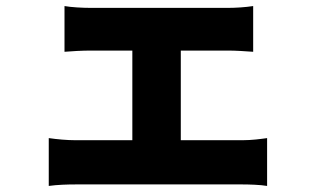

<svg xmlns="http://www.w3.org/2000/svg" viewBox="-20 -576 1040 634"><path d="M141 -120V38C169 34 203 33 229 33H781C800 33 840 34 862 38V-120C841 -117 811 -113 781 -113H577V-409H734C757 -409 789 -407 816 -405V-556C790 -552 758 -550 734 -550H278C253 -550 215 -552 193 -556V-405C215 -407 253 -409 278 -409H417V-113H229C202 -113 168 -116 141 -120Z"/></svg>

Font: Noto Sans CJK HK Black
Style: Regular
Weight: 900
Designer: Ryoko NISHIZUKA 西塚涼子 (kana, bopomofo & ideographs); Paul D. Hunt (Latin, Greek & Cyrillic); Sandoll Communications 산돌커뮤니
Foundry: Adobe
Version: Version 2.004;hotconv 1.0.118;makeotfexe 2.5.65603